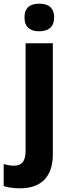

<svg xmlns="http://www.w3.org/2000/svg" viewBox="-70 -783 376 1043"><path d="M63 -688C63 -634 96 -613 143 -613C190 -613 224 -634 224 -688C224 -743 191 -763 143 -763C95 -763 63 -743 63 -688ZM39 240C164 240 217 166 217 56V-548H69V38C69 97 44 117 8 117C-13 117 -30 114 -50 108V228C-26 236 9 240 39 240Z"/></svg>

Font: Noto Sans Armenian SemiCondensed Medium
Style: Regular
Weight: 500
Width: 4
Designer: Monotype Design Team
Foundry: Monotype Imaging Inc.
Version: Version 2.008